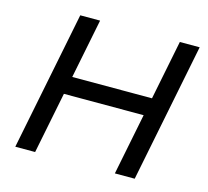

<svg xmlns="http://www.w3.org/2000/svg" viewBox="-101 -818 1014 935"><g transform="rotate(15 406.0 -350.0)"><path d="M794 -700 654 0H554L616 -310H214L152 0H52L192 -700H292L232 -400H634L694 -700Z"/></g></svg>

Font: Montserrat Alternates Medium
Style: Italic
Weight: 500
Italic angle: -11.3°
Designer: Julieta Ulanovsky
Foundry: Julieta Ulanovsky
Version: Version 7.200